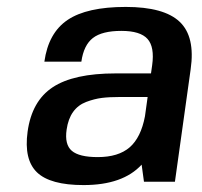

<svg xmlns="http://www.w3.org/2000/svg" viewBox="-20 -530 590 560"><path d="M393.1 -49.8Q338.4 9.8 223.6 9.8Q126.5 9.8 87.9 -27.3Q49.3 -64.5 60.5 -146Q72.8 -235.4 133.8 -275.6Q194.8 -315.9 317.4 -315.9H420.4L423.8 -339.8Q431.2 -393.1 410.2 -416.5Q389.2 -439.9 334 -439.9Q277.8 -439.9 251 -419.2Q224.1 -398.4 217.3 -350.1H109.4Q121.1 -434.1 177.2 -471.9Q233.4 -509.8 346.7 -509.8Q458.5 -509.8 504.2 -466.3Q549.8 -422.9 536.1 -328.1L490.2 0H399.9ZM410.6 -247.1H329.6Q298.3 -247.1 276.9 -244.4Q255.4 -241.7 231.4 -232.7Q207.5 -223.6 193.1 -203.4Q178.7 -183.1 174.3 -151.9Q168 -108.4 189.5 -90.1Q210.9 -71.8 265.1 -71.8Q325.2 -71.8 358.2 -100.3Q391.1 -128.9 402.8 -190.9Z"/></svg>

Font: Fivo Sans Med
Style: Regular
Weight: 450
Designer: Alexander Slobzheninov
Foundry: Alexander Slobzheninov
Version: 1.0